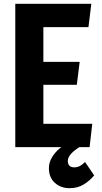

<svg xmlns="http://www.w3.org/2000/svg" viewBox="-20 -770 533 1005"><path d="M60 0V-750H458L443 -628H207V-446H397L382 -326H207V-122H463L449 0ZM344 215Q298 215 267 187Q236 159 236 110Q236 80 252.5 53Q269 26 291 8Q313 -10 330 -13L404 -5Q335 36 335 72Q335 106 369 106Q386 106 400.5 97.5Q415 89 425 78L473 148Q451 175 419 195Q387 215 344 215Z"/></svg>

Font: Freeman
Style: Regular
Weight: 400
Designer: Vernon Adams, Aoife Mooney, Rodrigo Fuenzalida
Foundry: Rodrigo Fuenzalida
Version: Version 1.000; ttfautohint (v1.8.4.7-5d5b)